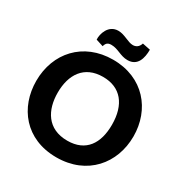

<svg xmlns="http://www.w3.org/2000/svg" viewBox="-190 -980 1091 1138"><g transform="rotate(30 355.5 -410.5)"><path d="M515 -820 461 -831C452 -802 432 -793 413 -793C379 -793 342 -824 298 -824C230 -824 209 -751 212 -714L262 -698C269 -724 282 -731 304 -731C350 -731 381 -700 430 -700C499 -700 515 -762 515 -820ZM688 -326C688 -509 565 -660 357 -660C153 -660 24 -514 24 -324C24 -143 141 10 353 10C564 10 688 -142 688 -326ZM543 -322C543 -195 487 -108 360 -108C223 -108 169 -209 169 -327C169 -450 227 -542 356 -542C477 -542 543 -460 543 -322Z"/></g></svg>

Font: Zilla Slab Bold
Style: Regular
Weight: 700
Designer: Typotheque.com
Foundry: Typotheque type foundry
Version: Version 1.3; 2018